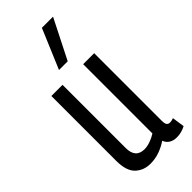

<svg xmlns="http://www.w3.org/2000/svg" viewBox="-256 -834 888 888"><g transform="rotate(-45 188.0 -390.0)"><path d="M145 10Q101 10 71.5 -18Q42 -46 42 -112V-536H115V-123Q115 -57 173 -57Q191 -57 212 -64.5Q233 -72 250 -83V-536H322V-93Q322 -75 327.5 -68Q333 -61 343 -61Q355 -61 367 -66L376 -5Q363 2 348.5 6Q334 10 318 10Q273 10 258 -27Q233 -10 204.5 0Q176 10 145 10ZM152 -596 234 -790H307L209 -596Z"/></g></svg>

Font: Georama Condensed
Style: Regular
Weight: 400
Width: 3
Designer: Jean-Baptiste Levee
Foundry: Production Type
Version: Version 1.000